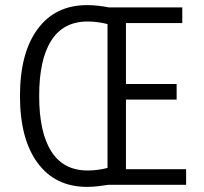

<svg xmlns="http://www.w3.org/2000/svg" viewBox="-20 -722 795 750"><path d="M320 8Q196 8 127 -85.5Q58 -179 58 -347Q58 -515 127 -608.5Q196 -702 320 -702Q342 -702 364 -699.5Q386 -697 405 -693H692V-632H472V-394H670V-333H472V-61H707V0H403Q384 3 362.5 5.5Q341 8 320 8ZM322 -56Q361 -56 400 -66V-628Q360 -638 322 -638Q228 -638 180.5 -564Q133 -490 133 -347Q133 -205 180.5 -130.5Q228 -56 322 -56Z"/></svg>

Font: Ubuntu Sans Condensed
Style: Regular
Weight: 400
Width: 3
Designer: Dalton Maag Ltd
Foundry: Dalton Maag Ltd
Version: Version 1.006; ttfautohint (v1.8.4.7-5d5b)